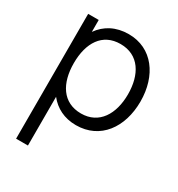

<svg xmlns="http://www.w3.org/2000/svg" viewBox="-186 -677 965 1039"><g transform="rotate(30 296.0 -157.5)"><path d="M143.5 240V-64.5C182.5 -15 239.5 15 312.5 15C464 15 552 -108.5 552 -270.5C552 -431.5 463.5 -555 315.5 -555C235.5 -555 175 -521.5 135.5 -465.5V-540H69.5V240ZM305 -53.5C190 -53.5 135.5 -145.5 135.5 -270.5C135.5 -397.5 191 -486.5 303.5 -486.5C419.5 -486.5 474 -392.5 474 -270.5C474 -147.5 417.5 -53.5 305 -53.5Z"/></g></svg>

Font: Manrope
Style: Regular
Weight: 400
Designer: Mikhail Sharanda
Foundry: Mikhail Sharanda
Version: Version 4.505